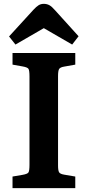

<svg xmlns="http://www.w3.org/2000/svg" viewBox="-20 -975 455 995"><path d="M60.1 -744.1 26.9 -786.1 152.8 -923.8Q168.5 -940.9 180.2 -948Q191.9 -955.1 207 -955.1Q222.7 -955.1 235.6 -948.2Q248.5 -941.4 266.1 -920.9L387.2 -787.1L354 -744.1L207 -829.1ZM44.9 0V-60.1L96.2 -68.8Q122.1 -73.2 127.4 -81.3Q132.8 -89.4 132.8 -121.1V-579.1Q132.8 -610.4 127.4 -618.4Q122.1 -626.5 96.2 -630.9L44.9 -640.1V-700.2H370.1V-640.1L313 -629.9Q292 -626.5 286.4 -617.4Q280.8 -608.4 280.8 -580.1V-117.2Q280.8 -90.8 286.4 -82Q292 -73.2 313 -69.8L370.1 -60.1V0Z"/></svg>

Font: Literata Book
Style: Bold
Weight: 700
Designer: Latin by Veronika Burian and Jose Scaglione. Greek by Irene Vlachou. Cyrillic by Vera Evstafieva
Foundry: TypeTogether
Version: Version 2.003;PS 002.003;hotconv 1.0.88;makeotf.lib2.5.64775